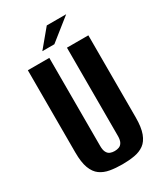

<svg xmlns="http://www.w3.org/2000/svg" viewBox="-185 -807 777 899"><g transform="rotate(-30 203.5 -358.0)"><path d="M203.5 12Q167.7 12 137.7 6.8Q107.8 1.6 85.9 -14.1Q64 -29.8 52 -61.5Q40 -93.1 40 -146.8V-591H156V-114.4Q156 -92.5 162.5 -80.5Q168.9 -68.4 179.8 -64.1Q190.6 -59.9 203.5 -59.9Q216.5 -59.9 227.5 -64.1Q238.5 -68.4 245 -80.5Q251.4 -92.5 251.4 -114.4V-591H367.1V-147.5Q367.1 -93.8 355.1 -61.8Q343.1 -29.8 321.4 -14.1Q299.6 1.6 269.5 6.8Q239.4 12 203.5 12ZM143.4 -634.4 221.7 -728.5H326.6L208.4 -634.4Z"/></g></svg>

Font: Alumni Sans Thin
Style: Regular
Weight: 100
Designer: Robert E. Leuschke
Foundry: Robert E. Leuschke
Version: Version 1.018